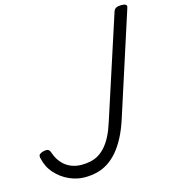

<svg xmlns="http://www.w3.org/2000/svg" viewBox="-144 -1130 1126 1265"><g transform="rotate(-15 419.0 -498.0)"><path d="M277 19Q225 19 172 -4.5Q119 -28 79 -72.5Q39 -117 26 -179Q22 -197 30 -204.5Q38 -212 55 -217Q80 -223 90.5 -217Q101 -211 107 -191Q120 -153 144.5 -124.5Q169 -96 203 -81Q237 -66 278 -66Q311 -66 340.5 -72.5Q370 -79 395.5 -94.5Q421 -110 444 -136.5Q467 -163 486.5 -201Q506 -239 523 -293L749 -988Q754 -1002 767 -1008.5Q780 -1015 801 -1015Q823 -1015 832 -1008.5Q841 -1002 836 -988L610 -288Q588 -220 561 -169Q534 -118 503.5 -82.5Q473 -47 437.5 -24Q402 -1 362 9Q322 19 277 19Z"/></g></svg>

Font: Playwrite NZ
Style: Regular
Weight: 400
Designer: Veronika Burian, José Scaglione
Foundry: TypeTogether
Version: Version 1.002